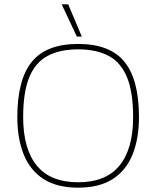

<svg xmlns="http://www.w3.org/2000/svg" viewBox="-20 -857 722 887"><path d="M335 -688 265 -837H295L358 -688ZM341 10Q243 10 181 -30Q119 -70 89.5 -143.5Q60 -217 60 -316Q60 -489 127 -571.5Q194 -654 341 -654Q488 -654 555 -571.5Q622 -489 622 -316Q622 -217 592.5 -143.5Q563 -70 501 -30Q439 10 341 10ZM341 -15Q469 -15 532 -92Q595 -169 595 -316Q595 -431 567 -499.5Q539 -568 482.5 -598.5Q426 -629 341 -629Q256 -629 199.5 -598.5Q143 -568 115 -499.5Q87 -431 87 -316Q87 -169 150 -92Q213 -15 341 -15Z"/></svg>

Font: Kanit Thin
Style: Regular
Weight: 250
Designer: Katatrad Team
Foundry: CadsonDemak
Version: Version 2.000; ttfautohint (v1.8.3)